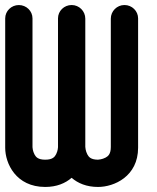

<svg xmlns="http://www.w3.org/2000/svg" viewBox="-28 -737 620 757"><path d="M150.3 0.1C195.3 0.1 229.6 -14.4 254.4 -36C279.2 -14.4 313.5 0.1 358.5 0.1C421.7 0.1 516.5 -41.3 516.5 -154.6V-664.5C516.5 -693.6 492.4 -717.2 462.7 -717.2C433 -717.2 408.9 -693.1 408.9 -663.4V-157.7C408.9 -129 397.9 -120.9 388.2 -115.6C375.3 -108.5 359.9 -107.5 358.4 -107.4C329.8 -107.5 321.7 -118.4 316.5 -128.1C309.2 -141.6 308.4 -156.4 308.3 -157.9V-663.4C308.3 -693.1 284.2 -717.2 254.5 -717.2C224.8 -717.2 200.7 -693.7 200.7 -664.7V-156.6C200.7 -156.6 200.3 -142.7 193.4 -129.2C188 -118.8 179.9 -107.4 150.4 -107.4C121.7 -107.4 113.6 -118.1 108.3 -127.6C101 -140.7 100.2 -155.3 100.1 -156.6V-664.6C100.1 -693.6 76 -717.1 46.3 -717.1C16.6 -717.1 -7.5 -693.5 -7.5 -664.4V-154.3C-7.5 -92.5 34.9 0.1 150.3 0.1Z"/></svg>

Font: Cactron
Style: Bold
Weight: 900
Version: Version 1.0